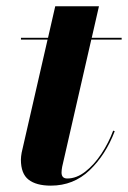

<svg xmlns="http://www.w3.org/2000/svg" viewBox="-20 -580 406 610"><path d="M344.5 -163.1Q315.9 -88.1 264.8 -39.2Q213.6 9.8 141.6 9.8Q95.2 9.8 70.8 -9.2Q46.4 -28.1 46.4 -73Q46.4 -76.7 47.1 -83.6Q47.9 -90.6 48.8 -95L131.1 -454.1H46.6V-460H132.6L155.5 -560.1H294.4L271.5 -460H366.5V-454.1H270L177.5 -50Q176.8 -45.7 176.1 -40.6Q175.5 -35.6 175.5 -32Q175.5 -12.9 193.6 -12.9Q223.1 -12.9 251.1 -34.8Q279.1 -56.6 302.1 -91.4Q325.2 -126.2 339.6 -165Z"/></svg>

Font: Bodoni* 36
Style: Bold Italic
Weight: 700
Italic angle: -13°
Version: Version 2.000; ttfautohint (v1.8.1)